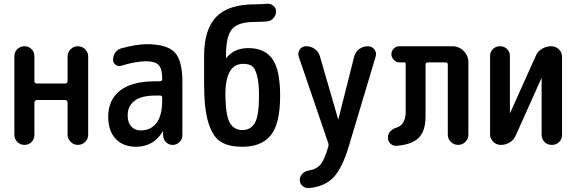

<svg xmlns="http://www.w3.org/2000/svg" viewBox="-20 -763 3040 1011"><path d="M55.7 -52.7V-466.8Q55.7 -489.3 71.3 -504.4Q86.9 -519.5 108.9 -519.5Q130.9 -519.5 146 -504.4Q161.1 -489.3 161.1 -466.8V-335Q161.1 -330.1 164.6 -326.7Q168 -323.2 172.9 -323.2H324.2Q328.1 -323.2 332 -326.7Q335.9 -330.1 335.9 -335V-465.8Q335.9 -488.3 352.1 -503.9Q368.2 -519.5 390.1 -519.5Q412.1 -519.5 428.2 -503.9Q444.3 -488.3 444.3 -465.8V-53.7Q444.3 -31.2 428.2 -15.6Q412.1 0 390.1 0Q368.2 0 352.1 -16.1Q335.9 -32.2 335.9 -53.7V-223.6Q335.9 -227.5 332 -231.9Q328.1 -236.3 324.2 -236.3H172.9Q168 -236.3 164.6 -231.9Q161.1 -227.5 161.1 -223.6V-52.7Q161.1 -30.3 146 -15.1Q130.9 0 108.9 0Q86.9 0 71.3 -15.6Q55.7 -31.2 55.7 -52.7Z M797.9 -259.8Q724.6 -259.8 688.5 -232.4Q652.3 -205.1 652.3 -155.3Q652.3 -117.2 671.4 -96.7Q690.4 -76.2 721.7 -76.2Q773.4 -76.2 803.7 -115.2Q834 -154.3 834 -232.4V-249Q834 -259.8 823.2 -259.8ZM695.3 9.8Q628.9 9.8 589.4 -31.7Q549.8 -73.2 549.8 -148.4Q549.8 -237.3 612.3 -286.1Q674.8 -335 797.9 -335H823.2Q834 -335 834 -345.7V-351.6Q834 -400.4 815.4 -420.4Q796.9 -440.4 750 -440.4Q695.3 -440.4 619.1 -417Q602.5 -412.1 588.9 -421.9Q575.2 -431.6 575.2 -448.2Q575.2 -469.7 587.4 -486.8Q599.6 -503.9 620.1 -508.8Q700.2 -530.3 752 -530.3Q858.4 -530.3 899.4 -487.8Q940.4 -445.3 940.4 -332V-49.8Q940.4 -30.3 925.3 -15.1Q910.2 0 889.6 0Q868.2 0 854 -14.6Q839.8 -29.3 838.9 -49.8V-69.3Q838.9 -70.3 837.9 -70.3Q835.9 -70.3 835.9 -69.3Q788.1 9.8 695.3 9.8Z M1260.7 -426.8Q1163.1 -426.8 1167 -252Q1168.9 -152.3 1190.9 -115.2Q1212.9 -78.1 1255.9 -78.1Q1299.8 -78.1 1321.8 -115.2Q1343.8 -152.3 1343.8 -258.8Q1343.8 -329.1 1333 -367.2Q1322.3 -405.3 1305.7 -416Q1289.1 -426.8 1260.7 -426.8ZM1255.9 9.8Q1183.6 9.8 1141.6 -17.1Q1099.6 -43.9 1077.1 -117.2Q1054.7 -190.4 1054.7 -320.3V-467.8Q1054.7 -608.4 1118.7 -674.3Q1182.6 -740.2 1321.3 -740.2Q1354.5 -740.2 1386.7 -743.2Q1404.3 -745.1 1418.9 -732.9Q1433.6 -720.7 1433.6 -703.1Q1433.6 -683.6 1420.4 -668Q1407.2 -652.3 1386.7 -650.4Q1355.5 -647.5 1321.3 -647.5Q1234.4 -647.5 1202.1 -610.4Q1169.9 -573.2 1169.9 -470.7V-458Q1169.9 -457 1170.9 -457L1172.9 -459Q1213.9 -509.8 1288.1 -509.8Q1374 -509.8 1414.6 -452.1Q1455.1 -394.5 1455.1 -258.8Q1455.1 -112.3 1406.2 -51.3Q1357.4 9.8 1255.9 9.8Z M1708 -10.7 1552.7 -465.8Q1546.9 -485.4 1558.6 -502.4Q1570.3 -519.5 1590.8 -519.5Q1617.2 -519.5 1637.7 -504.9Q1658.2 -490.2 1665 -464.8L1760.7 -134.8H1761.7L1844.7 -463.9Q1850.6 -489.3 1871.1 -504.4Q1891.6 -519.5 1917 -519.5Q1939.5 -519.5 1951.7 -502.4Q1963.9 -485.4 1958 -464.8L1817.4 4.9Q1782.2 123 1735.8 171.4Q1689.5 219.7 1606.4 227.5Q1587.9 228.5 1573.2 216.3Q1558.6 204.1 1558.6 183.6Q1558.6 166 1572.3 151.9Q1585.9 137.7 1605.5 134.8Q1646.5 128.9 1668 103Q1689.5 77.1 1708 10.7Q1710 5.9 1710 0Q1710 -5.9 1708 -10.7Z M2068.4 4.9Q2049.8 5.9 2036.1 -6.3Q2022.5 -18.6 2022.5 -39.1Q2022.5 -57.6 2035.2 -71.3Q2047.9 -85 2067.4 -90.8Q2116.2 -105.5 2116.2 -174.8V-425.8Q2116.2 -434.6 2107.4 -434.6H2083Q2066.4 -434.6 2053.7 -447.8Q2041 -460.9 2041 -478Q2041 -495.1 2053.7 -507.3Q2066.4 -519.5 2083 -519.5H2361.3Q2396.5 -519.5 2421.4 -494.6Q2446.3 -469.7 2446.3 -434.6V-53.7Q2446.3 -31.2 2430.2 -15.6Q2414.1 0 2392.1 0Q2370.1 0 2354 -16.1Q2337.9 -32.2 2337.9 -53.7V-423.8Q2337.9 -434.6 2326.2 -434.6H2233.4Q2221.7 -434.6 2220.7 -423.8V-149.4Q2220.7 -74.2 2185.5 -38.1Q2150.4 -2 2068.4 4.9Z M2617.2 0Q2593.8 0 2577.1 -16.6Q2560.5 -33.2 2560.5 -55.7V-467.8Q2560.5 -490.2 2575.7 -504.9Q2590.8 -519.5 2612.8 -519.5Q2634.8 -519.5 2649.9 -504.9Q2665 -490.2 2665 -467.8V-169.9Q2665 -168.9 2666 -168.9Q2667 -168.9 2667 -169.9L2800.8 -467.8Q2810.5 -492.2 2833.5 -505.9Q2856.4 -519.5 2881.8 -519.5Q2906.2 -519.5 2922.9 -503.4Q2939.5 -487.3 2939.5 -462.9V-52.7Q2939.5 -29.3 2923.8 -14.6Q2908.2 0 2885.7 0Q2862.3 0 2847.2 -15.6Q2832 -31.2 2832 -52.7V-349.6Q2832 -350.6 2831.1 -350.6Q2830.1 -350.6 2830.1 -349.6L2696.3 -50.8Q2686.5 -27.3 2665 -13.7Q2643.6 0 2617.2 0Z"/></svg>

Font: Rounded-X Mgen+ 1m medium
Style: Regular
Weight: 500
Designer: [Source Han Sans]
Ryoko NISHIZUKA  (kana & ideographs); Paul D. Hunt (Latin, Greek & Cyrillic); Wenlong ZHANG  (bopomofo
Version: Version 1.059.20150602